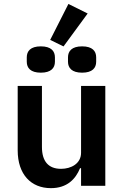

<svg xmlns="http://www.w3.org/2000/svg" viewBox="-20 -960 640 992"><path d="M398.8 0H524.1V-516H398.8V-170.5C398.8 -114.7 347.3 -87.7 295.5 -87.7C230.1 -87.7 196.7 -126.4 196.7 -201V-516H71.4V-183.2C71.4 -58.2 141 12.1 242.9 12.1C326.7 12.1 370.7 -34.8 393.5 -90.9H398.8ZM118.3 -641C118.3 -609.4 137.4 -584.5 191.1 -584.5C244.3 -584.5 263.8 -609.4 263.8 -641V-663.7C263.8 -695.7 244.3 -720.5 191.1 -720.5C137.4 -720.5 118.3 -695.7 118.3 -663.7ZM239.3 -753.9 308.2 -720.2 432.9 -890.3 333.5 -939.6ZM331.3 -641C331.3 -609.4 350.9 -584.5 404.1 -584.5C457.7 -584.5 476.9 -609.4 476.9 -641V-663.7C476.9 -695.7 457.7 -720.5 404.1 -720.5C350.9 -720.5 331.3 -695.7 331.3 -663.7Z"/></svg>

Font: Margiela Mono SemiBold
Style: Regular
Weight: 600
Designer: Mike Abbink, Paul van der Laan, Pieter van Rosmalen
Foundry: Bold Monday
Version: Version 2.003 2021